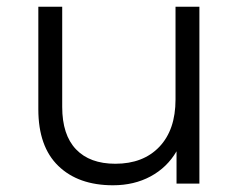

<svg xmlns="http://www.w3.org/2000/svg" viewBox="-20 -546 713 571"><path d="M502 -526H573V0H505V-96Q477 -48 428 -21.5Q379 5 316 5Q213 5 153.5 -52.5Q94 -110 94 -221V-526H165V-228Q165 -145 206 -102Q247 -59 323 -59Q406 -59 454 -109.5Q502 -160 502 -250Z"/></svg>

Font: mBank
Style: Regular
Weight: 400
Designer: Julieta Ulanovsky
Foundry: Julieta Ulanovsky
Version: Version 7.200;PS 007.200;hotconv 1.0.88;makeotf.lib2.5.64775